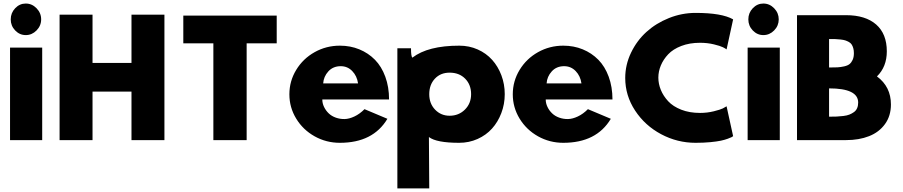

<svg xmlns="http://www.w3.org/2000/svg" viewBox="-20 -783 5046 1073"><path d="M36.1 0V-517.1H215.8V0ZM124 -763.2Q158.7 -763.2 184.3 -736.8Q210 -710.4 210 -674.8Q210 -639.2 184.3 -613Q158.7 -586.9 124 -586.9Q89.8 -586.9 64.9 -612.8Q40 -638.7 40 -674.8Q40 -710.9 64.9 -737.1Q89.8 -763.2 124 -763.2Z M313 0V-701.2H497.1V-431.2H714.8V-701.2H898.9V0H714.8V-271H497.1V0Z M1004.4 -541V-695.8H1526.4V-541H1358.4V0H1172.4V-541Z M1597.2 -255.9Q1597.2 -329.6 1635.3 -392.3Q1673.3 -455.1 1738.3 -491.5Q1803.2 -527.8 1879.4 -527.8Q1938 -527.8 1988 -507.3Q2038.1 -486.8 2075.2 -449.2Q2112.3 -411.6 2133.3 -354.2Q2154.3 -296.9 2154.3 -227.1H1781.2Q1781.2 -205.6 1791 -185.3Q1800.8 -165 1817.1 -149.4Q1833.5 -133.8 1856.9 -125.5Q1880.4 -117.2 1905.8 -117.7Q1931.2 -118.2 1960.7 -132.1Q1990.2 -146 2017.1 -172.9L2145 -119.1Q2064.9 15.1 1879.4 15.1Q1803.2 15.1 1738.3 -21.2Q1673.3 -57.6 1635.3 -120.1Q1597.2 -182.6 1597.2 -255.9ZM1786.1 -316.9H1981Q1975.1 -358.4 1948.7 -385.7Q1922.4 -413.1 1884.3 -413.1Q1841.3 -413.1 1814.9 -384Q1788.6 -355 1786.1 -316.9Z M2200.7 270V-513.2H2276.9Q2276.9 -466.8 2284.7 -460.9Q2371.6 -527.8 2546.9 -527.8Q2602.1 -527.8 2649.7 -506.6Q2697.3 -485.4 2730.2 -448.7Q2763.2 -412.1 2782 -362.3Q2800.8 -312.5 2800.8 -256.8Q2800.8 -201.2 2781.7 -151.1Q2762.7 -101.1 2729.7 -64.5Q2696.8 -27.8 2648.9 -6.3Q2601.1 15.1 2545.9 15.1Q2419.4 15.1 2377 -17.1L2378.9 270ZM2492.7 -136.2Q2543.5 -136.2 2578.1 -170.4Q2612.8 -204.6 2612.8 -256.8Q2612.8 -309.6 2579.6 -343.3Q2546.4 -377 2492.7 -377Q2441.9 -377 2410.4 -343.3Q2378.9 -309.6 2378.9 -256.8Q2378.9 -204.1 2411.6 -170.2Q2444.3 -136.2 2492.7 -136.2Z M2845.7 -255.9Q2845.7 -329.6 2883.8 -392.3Q2921.9 -455.1 2986.8 -491.5Q3051.8 -527.8 3127.9 -527.8Q3186.5 -527.8 3236.6 -507.3Q3286.6 -486.8 3323.7 -449.2Q3360.8 -411.6 3381.8 -354.2Q3402.8 -296.9 3402.8 -227.1H3029.8Q3029.8 -205.6 3039.6 -185.3Q3049.3 -165 3065.7 -149.4Q3082 -133.8 3105.5 -125.5Q3128.9 -117.2 3154.3 -117.7Q3179.7 -118.2 3209.2 -132.1Q3238.8 -146 3265.6 -172.9L3393.6 -119.1Q3313.5 15.1 3127.9 15.1Q3051.8 15.1 2986.8 -21.2Q2921.9 -57.6 2883.8 -120.1Q2845.7 -182.6 2845.7 -255.9ZM3034.7 -316.9H3229.5Q3223.6 -358.4 3197.3 -385.7Q3170.9 -413.1 3132.8 -413.1Q3089.8 -413.1 3063.5 -384Q3037.1 -355 3034.7 -316.9Z M3474.1 -347.2Q3474.1 -420.9 3506.6 -488.5Q3539.1 -556.2 3592.8 -604.7Q3646.5 -653.3 3718.5 -682.1Q3790.5 -710.9 3867.2 -710.9Q4014.2 -710.9 4077.1 -674.8L4040.5 -506.8Q4034.7 -511.7 4020 -519Q4005.4 -526.4 3969.2 -535.2Q3933.1 -543.9 3892.1 -543.9Q3833.5 -543.9 3787.4 -526.1Q3741.2 -508.3 3714.1 -479.5Q3687 -450.7 3673.1 -417.2Q3659.2 -383.8 3659.2 -349.1Q3659.2 -314.5 3673.1 -280.5Q3687 -246.6 3714.1 -217.3Q3741.2 -188 3787.4 -169.9Q3833.5 -151.9 3892.1 -151.9Q3932.1 -151.9 3969.2 -161.1Q4006.3 -170.4 4019.3 -177Q4032.2 -183.6 4040.5 -189L4077.1 -22Q4074.2 -19.5 4068.8 -16.6Q4063.5 -13.7 4046.9 -7.6Q4030.3 -1.5 4008.8 3.2Q3987.3 7.8 3949.7 11.5Q3912.1 15.1 3867.2 15.1Q3765.1 15.1 3674.8 -33Q3584.5 -81.1 3529.3 -165Q3474.1 -249 3474.1 -347.2Z M4158.2 0V-517.1H4337.9V0ZM4246.1 -763.2Q4280.8 -763.2 4306.4 -736.8Q4332 -710.4 4332 -674.8Q4332 -639.2 4306.4 -613Q4280.8 -586.9 4246.1 -586.9Q4211.9 -586.9 4187 -612.8Q4162.1 -638.7 4162.1 -674.8Q4162.1 -710.9 4187 -737.1Q4211.9 -763.2 4246.1 -763.2Z M4434.1 0V-698.2H4708Q4816.9 -698.2 4876.5 -646Q4936 -593.8 4936 -496.1Q4936 -409.7 4880.9 -356Q4959 -298.3 4959 -199.2Q4959 -135.3 4925.8 -89.6Q4892.6 -43.9 4836.7 -22Q4780.8 0 4708 0ZM4613.3 -130.9Q4638.2 -130.9 4655.3 -131.6Q4672.4 -132.3 4692.9 -134.8Q4713.4 -137.2 4726.8 -142.6Q4740.2 -147.9 4752.2 -156.5Q4764.2 -165 4770 -178.5Q4775.9 -191.9 4775.9 -210Q4775.9 -289.1 4613.3 -289.1ZM4613.3 -405.8Q4642.6 -405.8 4660.4 -406.7Q4678.2 -407.7 4697.8 -412.1Q4717.3 -416.5 4727.8 -425Q4738.3 -433.6 4745.1 -448.7Q4752 -463.9 4752 -485.8Q4752 -502 4748.5 -513.9Q4745.1 -525.9 4739.5 -534.4Q4733.9 -543 4723.6 -548.6Q4713.4 -554.2 4703.4 -557.4Q4693.4 -560.5 4677.2 -562.3Q4661.1 -564 4647.7 -564.5Q4634.3 -564.9 4613.3 -564.9Z"/></svg>

Font: Hussar Preview
Style: Bold
Weight: 700
Foundry: Cannot Into Space Fonts, PlusOne Fonts
Version: Version 2.29RC2 "Millennial"